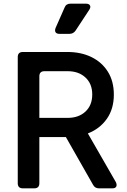

<svg xmlns="http://www.w3.org/2000/svg" viewBox="-20 -1029 694 1049"><path d="M105 0Q77 0 77 -28V-717Q77 -745 105 -745H348Q423 -745 480 -717Q537 -689 569.5 -637Q602 -585 602 -512Q602 -434 563.5 -379.5Q525 -325 460 -300L613 -34Q620 -19 615 -9.5Q610 0 594 0H521Q498 0 488 -20L340 -280H195V-28Q195 0 167 0ZM195 -385H350Q410 -385 447 -419.5Q484 -454 484 -513Q484 -571 447 -605.5Q410 -640 350 -640H223Q195 -640 195 -612ZM305 -844Q289 -844 283.5 -853Q278 -862 284 -877L333 -988Q341 -1009 365 -1009H449Q466 -1009 471.5 -999.5Q477 -990 468 -976L393 -862Q381 -844 359 -844Z"/></svg>

Font: Pitagon Sans Text SemiBold
Style: Regular
Weight: 600
Designer: Travis Tran
Foundry: Pitagon
Version: Version 1.001; ttfautohint (v1.8.4.7-5d5b);gftools[0.9.26]